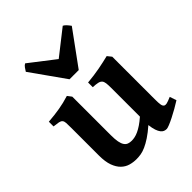

<svg xmlns="http://www.w3.org/2000/svg" viewBox="-212 -856 987 987"><g transform="rotate(-45 281.5 -362.5)"><path d="M558.6 -54.7Q540.5 -43 518.8 -30.8Q497.1 -18.6 476.8 -8.3Q456.5 2 440.7 8.3Q424.8 14.6 418.9 14.6Q410.2 14.6 402.1 11.5Q394 8.3 387 -0.7Q379.9 -9.8 374.5 -25.6Q369.1 -41.5 366.2 -66.4Q335.9 -40 311.8 -24.2Q287.6 -8.3 267.8 0.5Q248 9.3 231.4 12Q214.8 14.6 199.2 14.6Q176.3 14.6 154.3 8.3Q132.3 2 114.7 -14.9Q97.2 -31.7 86.4 -61Q75.7 -90.3 75.7 -136.2V-336.4Q75.7 -359.9 75 -372.8Q74.2 -385.7 68.6 -392.3Q63 -398.9 51 -401.4Q39.1 -403.8 16.6 -406.2V-440.4Q41 -442.4 61.3 -444.8Q81.5 -447.3 100.1 -450.4Q118.7 -453.6 137 -458Q155.3 -462.4 175.8 -468.8L192.9 -446.3V-167Q192.9 -136.7 196.5 -117.7Q200.2 -98.6 207.5 -88.1Q214.8 -77.6 225.3 -73.7Q235.8 -69.8 249.5 -69.8Q259.8 -69.8 271.7 -72.3Q283.7 -74.7 298.1 -81.3Q312.5 -87.9 329.3 -99.1Q346.2 -110.4 366.2 -127.9V-336.4Q366.2 -358.4 364.5 -371.6Q362.8 -384.8 356.4 -392.1Q350.1 -399.4 337.2 -402.3Q324.2 -405.3 301.8 -406.2V-440.4Q350.6 -444.8 390.4 -452.4Q430.2 -460 465.3 -468.8L483.4 -446.3V-138.7Q483.4 -123.5 483.9 -113.5Q484.4 -103.5 485.6 -96.9Q486.8 -90.3 489 -86.4Q491.2 -82.5 494.6 -80.1Q500.5 -76.2 511 -78.4Q521.5 -80.6 546.4 -91.3ZM313 -519.5H246.1L114.3 -705.6Q120.1 -715.3 127.2 -725.1Q134.3 -734.9 142.6 -738.8L280.3 -632.3L416 -738.8Q424.3 -734.9 433.1 -725.1Q441.9 -715.3 448.7 -705.6Z"/></g></svg>

Font: Gentium Basic
Style: Bold
Weight: 700
Designer: J. Victor Gaultney and Annie Olsen
Foundry: SIL International
Version: Version 1.100